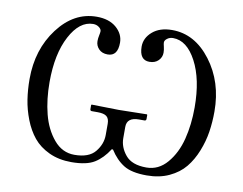

<svg xmlns="http://www.w3.org/2000/svg" viewBox="-74 -759 1102 872"><g transform="rotate(10 477.0 -323.0)"><path d="M438 -188Q438 -211.9 425.5 -221.9Q413.1 -231.9 383.8 -231.9H356.9Q349.1 -231.9 349.1 -240.2V-258.8L351.1 -261.2Q438 -259.3 477.1 -258.8L606 -261.2L607.9 -258.8V-240.2Q607.9 -232.4 600.1 -231.9H574.2Q519 -231.9 519 -188V-136.2Q519 -94.2 548.6 -58.6Q578.1 -22.9 645 -22.9Q701.2 -22.9 740.5 -69.1Q779.8 -115.2 796.9 -182.6Q814 -250 814 -329.1Q814 -459 770.5 -541Q727.1 -623 663.1 -623Q647.9 -623 636.5 -614.5Q625 -606 625 -596.2Q625 -590.3 628.4 -576.7Q631.8 -563 631.8 -549.8Q631.8 -528.8 616.5 -513.4Q601.1 -498 575.2 -498Q529.3 -498 528.8 -560.1Q528.8 -600.1 562.5 -629.2Q596.2 -658.2 652.8 -658.2Q757.8 -658.2 831.8 -560.5Q905.8 -462.9 905.8 -327.1Q905.8 -278.3 898.9 -233.2Q892.1 -188 874 -142.6Q856 -97.2 828.4 -63.5Q800.8 -29.8 755.9 -8.8Q710.9 12.2 652.8 12.2Q583 12.2 546.4 -10.5Q509.8 -33.2 481.9 -77.1H476.1Q448.2 -33.2 411.6 -10.5Q375 12.2 305.2 12.2Q247.1 12.2 202.1 -8.8Q157.2 -29.8 129.6 -63.5Q102.1 -97.2 84.5 -142.6Q66.9 -188 60.1 -232.9Q53.2 -277.8 53.2 -327.1Q53.2 -463.4 126.7 -560.8Q200.2 -658.2 305.2 -658.2Q362.3 -658.2 395.8 -629.2Q429.2 -600.1 429.2 -560.1Q429.2 -498 382.8 -498Q356.9 -498 342 -513.4Q327.1 -528.8 327.1 -549.8Q327.1 -563 330.1 -576.4Q333 -589.8 333 -596.2Q333 -606 321.5 -614.5Q310.1 -623 294.9 -623Q231.9 -623 188.5 -541Q145 -459 145 -329.1Q145 -249 162.1 -182.1Q179.2 -115.2 218 -69.1Q256.8 -22.9 313 -22.9Q379.9 -22.9 408.9 -58.6Q438 -94.2 438 -136.2Z"/></g></svg>

Font: Linux Libertine Capitals
Style: Small Caps
Weight: 400
Designer: Philipp H. Poll
Foundry: Philipp H. Poll
Version: Version 5.1.3